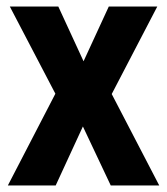

<svg xmlns="http://www.w3.org/2000/svg" viewBox="-20 -566 509 586"><path d="M149 -280 10 -546H158L235 -379L312 -546H460L321 -279L466 0H318L233 -180L150 0H4Z"/></svg>

Font: Noto Sans Gurmukhi UI Condensed
Style: Bold
Weight: 700
Width: 3
Designer: Jelle Bosma - Monotype Design Team
Foundry: Monotype Imaging Inc.
Version: Version 2.004; ttfautohint (v1.8.4.7-5d5b)